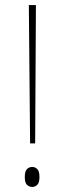

<svg xmlns="http://www.w3.org/2000/svg" viewBox="-20 -734 256 759"><path d="M99 -167 94 -714H122L119 -167ZM108 5Q95 5 86.5 -3.5Q78 -12 78 -34Q78 -57 86.5 -65.5Q95 -74 108 -74Q119 -74 127.5 -65.5Q136 -57 136 -34Q136 -12 127.5 -3.5Q119 5 108 5Z"/></svg>

Font: Noto Serif Tamil ExtraCondensed Thin
Style: Regular
Weight: 100
Width: 2
Designer: Indian Type Foundry, Tom Grace, and the Monotype Design Team
Foundry: Monotype Imaging Inc.
Version: Version 2.004; ttfautohint (v1.8.4.7-5d5b)